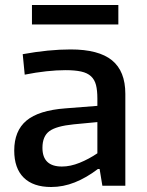

<svg xmlns="http://www.w3.org/2000/svg" viewBox="-20 -744 589 769"><path d="M108 -724H454V-646H108ZM228 -77Q262 -77 299 -92Q336 -107 370 -130V-255L275 -246Q205 -239 177.5 -218.5Q150 -198 150 -152Q150 -77 228 -77ZM185 5Q113 5 75 -32.5Q37 -70 37 -141Q37 -220 86 -261Q135 -302 242 -310L370 -320V-349Q370 -382 364.5 -403.5Q359 -425 344.5 -438.5Q330 -452 305 -457.5Q280 -463 242 -463Q207 -463 165.5 -458.5Q124 -454 79 -445L71 -527Q175 -546 263 -546Q375 -546 428.5 -502.5Q482 -459 482 -368V0H390L379 -67H372Q326 -32 279.5 -13.5Q233 5 185 5Z"/></svg>

Font: EncodeSans
Style: Medium
Weight: 500
Designer: Pablo Impallari, Andres Torresi
Foundry: Pablo Impallari, Andres Torresi
Version: Version 1.000; ttfautohint (v1.4.1)